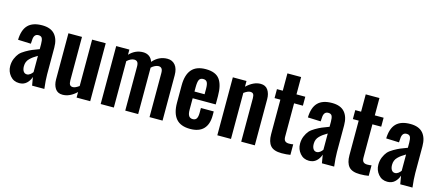

<svg xmlns="http://www.w3.org/2000/svg" viewBox="-53 -1296 4229 1850"><g transform="rotate(15 2062.0 -371.0)"><path d="M164.1 8.8Q108.4 8.8 73.7 -32.7Q39.1 -74.2 39.1 -127.9Q39.1 -169.4 53.5 -203.4Q67.9 -237.3 86.2 -258.5Q104.5 -279.8 141.1 -300.8Q177.7 -321.8 201.9 -331.8Q226.1 -341.8 272 -358.9V-409.2Q272 -449.2 262.7 -467.5Q253.4 -485.8 226.1 -485.8Q179.7 -485.8 178.2 -421.9L175.8 -387.2L46.9 -392.1Q49.8 -491.7 96.2 -539.3Q142.6 -586.9 236.8 -586.9Q321.8 -586.9 362.8 -540.5Q403.8 -494.1 403.8 -409.2V-142.1Q403.8 -84.5 414.1 0H292Q280.8 -60.5 277.8 -83Q265.6 -43.9 237.1 -17.6Q208.5 8.8 164.1 8.8ZM213.9 -91.8Q231.4 -91.8 247.1 -103.8Q262.7 -115.7 272 -129.9V-292Q246.1 -276.9 229.7 -265.1Q213.4 -253.4 197.5 -237.5Q181.6 -221.7 174.3 -202.9Q167 -184.1 167 -161.1Q167 -128.9 179.4 -110.4Q191.9 -91.8 213.9 -91.8Z M596.7 8.8Q547.4 8.8 523.4 -27.3Q499.5 -63.5 499.5 -118.2V-578.1H634.8V-143.1Q634.8 -115.7 643.8 -101.8Q652.8 -87.9 674.8 -87.9Q697.8 -87.9 735.8 -115.2V-578.1H871.6V0H735.8V-55.2Q668.5 8.8 596.7 8.8Z M976.1 0V-578.1H1107.4V-526.9Q1165.5 -587.9 1243.2 -587.9Q1277.8 -587.9 1303.2 -570.6Q1328.6 -553.2 1340.3 -518.1Q1400.4 -587.9 1486.3 -587.9Q1534.7 -587.9 1564 -553Q1593.3 -518.1 1593.3 -452.1V0H1463.4V-439Q1463.4 -470.2 1452.6 -483.6Q1441.9 -497.1 1421.4 -497.1Q1405.3 -497.1 1385.7 -487.8Q1366.2 -478.5 1350.1 -462.9V0H1221.2V-439Q1221.2 -470.7 1210.4 -483.9Q1199.7 -497.1 1178.2 -497.1Q1145 -497.1 1107.4 -462.9V0Z M1869.1 8.8Q1773.4 8.8 1728.3 -44.7Q1683.1 -98.1 1683.1 -203.1V-375Q1683.1 -480.5 1728.8 -533.7Q1774.4 -586.9 1869.1 -586.9Q1967.3 -586.9 2007.6 -532.2Q2047.9 -477.5 2047.9 -366.2V-283.2H1817.9V-168.9Q1817.9 -127 1830.6 -107.9Q1843.3 -88.9 1870.1 -88.9Q1896 -88.9 1907.5 -107.4Q1918.9 -126 1918.9 -164.1V-212.9H2046.9V-172.9Q2046.9 -84 2002.2 -37.6Q1957.5 8.8 1869.1 8.8ZM1817.9 -350.1H1918.9V-404.8Q1918.9 -449.7 1908 -469.2Q1897 -488.8 1869.1 -488.8Q1840.3 -488.8 1829.1 -467.8Q1817.9 -446.8 1817.9 -390.1Z M2139.6 0V-578.1H2275.9V-521Q2345.2 -586.9 2416 -586.9Q2465.3 -586.9 2489.5 -550.8Q2513.7 -514.6 2513.7 -460V0H2377.9V-433.1Q2377.9 -460.9 2369.4 -473.9Q2360.8 -486.8 2338.9 -486.8Q2314 -486.8 2275.9 -459V0Z M2781.7 6.8Q2702.6 6.8 2670.2 -31Q2637.7 -68.8 2637.7 -144V-488.8H2579.6V-578.1H2637.7V-751H2774.4V-578.1H2862.3V-488.8H2774.4V-155.8Q2774.4 -127 2787.1 -114Q2799.8 -101.1 2826.7 -101.1Q2851.1 -101.1 2868.7 -105V0Q2830.1 6.8 2781.7 6.8Z M3055.2 8.8Q2999.5 8.8 2964.8 -32.7Q2930.2 -74.2 2930.2 -127.9Q2930.2 -169.4 2944.6 -203.4Q2959 -237.3 2977.3 -258.5Q2995.6 -279.8 3032.2 -300.8Q3068.8 -321.8 3093 -331.8Q3117.2 -341.8 3163.1 -358.9V-409.2Q3163.1 -449.2 3153.8 -467.5Q3144.5 -485.8 3117.2 -485.8Q3070.8 -485.8 3069.3 -421.9L3066.9 -387.2L2938 -392.1Q2940.9 -491.7 2987.3 -539.3Q3033.7 -586.9 3127.9 -586.9Q3212.9 -586.9 3253.9 -540.5Q3294.9 -494.1 3294.9 -409.2V-142.1Q3294.9 -84.5 3305.2 0H3183.1Q3171.9 -60.5 3168.9 -83Q3156.7 -43.9 3128.2 -17.6Q3099.6 8.8 3055.2 8.8ZM3105 -91.8Q3122.6 -91.8 3138.2 -103.8Q3153.8 -115.7 3163.1 -129.9V-292Q3137.2 -276.9 3120.8 -265.1Q3104.5 -253.4 3088.6 -237.5Q3072.8 -221.7 3065.4 -202.9Q3058.1 -184.1 3058.1 -161.1Q3058.1 -128.9 3070.6 -110.4Q3083 -91.8 3105 -91.8Z M3563 6.8Q3483.9 6.8 3451.4 -31Q3418.9 -68.8 3418.9 -144V-488.8H3360.8V-578.1H3418.9V-751H3555.7V-578.1H3643.6V-488.8H3555.7V-155.8Q3555.7 -127 3568.4 -114Q3581.1 -101.1 3607.9 -101.1Q3632.3 -101.1 3649.9 -105V0Q3611.3 6.8 3563 6.8Z M3836.4 8.8Q3780.8 8.8 3746.1 -32.7Q3711.4 -74.2 3711.4 -127.9Q3711.4 -169.4 3725.8 -203.4Q3740.2 -237.3 3758.5 -258.5Q3776.9 -279.8 3813.5 -300.8Q3850.1 -321.8 3874.3 -331.8Q3898.4 -341.8 3944.3 -358.9V-409.2Q3944.3 -449.2 3935.1 -467.5Q3925.8 -485.8 3898.4 -485.8Q3852.1 -485.8 3850.6 -421.9L3848.1 -387.2L3719.2 -392.1Q3722.2 -491.7 3768.6 -539.3Q3814.9 -586.9 3909.2 -586.9Q3994.1 -586.9 4035.2 -540.5Q4076.2 -494.1 4076.2 -409.2V-142.1Q4076.2 -84.5 4086.4 0H3964.4Q3953.1 -60.5 3950.2 -83Q3938 -43.9 3909.4 -17.6Q3880.9 8.8 3836.4 8.8ZM3886.2 -91.8Q3903.8 -91.8 3919.4 -103.8Q3935.1 -115.7 3944.3 -129.9V-292Q3918.5 -276.9 3902.1 -265.1Q3885.7 -253.4 3869.9 -237.5Q3854 -221.7 3846.7 -202.9Q3839.4 -184.1 3839.4 -161.1Q3839.4 -128.9 3851.8 -110.4Q3864.3 -91.8 3886.2 -91.8Z"/></g></svg>

Font: Oswald Medium
Style: Regular
Weight: 500
Designer: Vernon Adams
Foundry: Vernon Adams
Version: Version 4.103